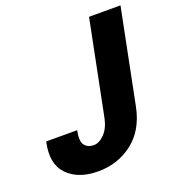

<svg xmlns="http://www.w3.org/2000/svg" viewBox="-131 -817 858 933"><g transform="rotate(-20 298.0 -350.5)"><path d="M218.8 10.3Q116.7 10.3 61.5 -46.4Q6.3 -103 29.8 -210.4L30.8 -212.9H190.4Q179.2 -158.2 195.3 -137.7Q211.4 -117.2 241.2 -116.7Q270.5 -116.7 297.9 -145Q325.2 -173.3 335.4 -223.1L433.1 -710.9H595.7L498 -223.1Q475.1 -108.4 397.9 -48.8Q320.8 10.7 218.8 10.3Z"/></g></svg>

Font: Roboto-BlackItalic
Style: Italic
Weight: 900
Italic angle: -12°
Designer: Google
Version: Version 1.100141; 2013